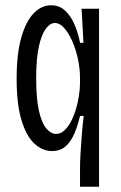

<svg xmlns="http://www.w3.org/2000/svg" viewBox="-20 -560 457 727"><path d="M283 147V77Q283 54 285 19.5Q287 -15 290 -52.5Q293 -90 297 -121H283Q274 -83 261 -53Q248 -23 228 -5.5Q208 12 177 12Q141 12 110.5 -16Q80 -44 61.5 -104.5Q43 -165 43 -262Q43 -356 60.5 -417.5Q78 -479 107.5 -509.5Q137 -540 173 -540Q206 -540 228 -518.5Q250 -497 263.5 -464Q277 -431 283 -398H296L289 -527H355V-256V147ZM192 -53Q209 -53 223 -65.5Q237 -78 248 -98.5Q259 -119 267 -145Q275 -171 279 -198Q283 -225 283 -248V-263Q283 -300 275 -337Q267 -374 253.5 -404.5Q240 -435 223 -454Q206 -473 188 -473Q170 -473 154 -452Q138 -431 127.5 -385.5Q117 -340 117 -264Q117 -186 127.5 -140Q138 -94 155.5 -73.5Q173 -53 192 -53Z"/></svg>

Font: Bricolage Grotesque 24pt Condensed Light
Style: Regular
Weight: 300
Width: 3
Designer: Mathieu Triay
Foundry: Atelier Triay
Version: Version 1.001;gftools[0.9.33.dev8+g029e19f]